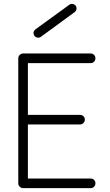

<svg xmlns="http://www.w3.org/2000/svg" viewBox="-20 -978 573 998"><path d="M100 0Q90 0 82.5 -7.5Q75 -15 75 -25V-675Q75 -685 82.5 -692.5Q90 -700 100 -700H451Q462 -700 469 -692.5Q476 -685 476 -675Q476 -665 469 -657.5Q462 -650 451 -650H125V-381H396Q406 -381 413.5 -374Q421 -367 421 -356Q421 -346 413.5 -338.5Q406 -331 396 -331H125V-50H451Q462 -50 469 -43Q476 -36 476 -25Q476 -15 469 -7.5Q462 0 451 0ZM193 -787Q185 -781 175 -782.5Q165 -784 159 -792Q147 -811 165 -826L340 -953Q348 -959 357.5 -957.5Q367 -956 374 -948Q379 -940 377.5 -930.5Q376 -921 368 -915Z"/></svg>

Font: Zen Kurenaido
Style: Regular
Weight: 400
Designer: Yoshimichi Ohira
Foundry: Positype
Version: Version 1.001